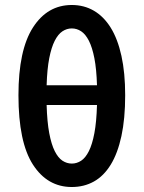

<svg xmlns="http://www.w3.org/2000/svg" viewBox="-20 -738 576 770"><path d="M268 12Q170 12 112 -78Q54 -168 54 -356Q54 -537 112 -627.5Q170 -718 268 -718Q317 -718 356.5 -695Q396 -672 424 -627Q452 -582 467 -514Q482 -446 482 -356Q482 -262 467 -192.5Q452 -123 424 -77.5Q396 -32 356.5 -10Q317 12 268 12ZM268 -624Q248 -624 230.5 -612.5Q213 -601 199.5 -574.5Q186 -548 177.5 -504.5Q169 -461 167 -396H369Q367 -461 358.5 -504.5Q350 -548 336.5 -574.5Q323 -601 305.5 -612.5Q288 -624 268 -624ZM268 -82Q288 -82 305.5 -93.5Q323 -105 336.5 -132Q350 -159 358.5 -204Q367 -249 369 -317H167Q169 -249 177.5 -204Q186 -159 199.5 -132Q213 -105 230.5 -93.5Q248 -82 268 -82Z"/></svg>

Font: CV Source Sans Light
Style: Bold
Weight: 600
Designer: Paul D. Hunt
Foundry: Adobe Systems Incorporated
Version: Version 3.001